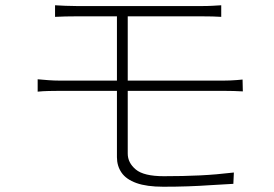

<svg xmlns="http://www.w3.org/2000/svg" viewBox="-20 -710 1040 729"><path d="M189 -690Q207 -689 228 -688Q249 -687 273 -687Q288 -687 324 -687Q360 -687 407.5 -687Q455 -687 507.5 -687Q560 -687 608.5 -687Q657 -687 693 -687Q729 -687 744 -687Q768 -687 786 -688Q804 -689 820 -690V-646Q804 -647 787 -647.5Q770 -648 744 -648Q729 -648 692.5 -648Q656 -648 607.5 -648Q559 -648 506.5 -648Q454 -648 406 -648Q358 -648 322.5 -648Q287 -648 273 -648Q249 -648 228 -647.5Q207 -647 189 -646ZM465 -394Q465 -357 465 -316Q465 -275 465 -237Q465 -199 465 -170Q465 -141 465 -127Q465 -92 495.5 -66.5Q526 -41 602 -41Q676 -41 738.5 -44Q801 -47 868 -55L866 -12Q823 -10 780 -7Q737 -4 693 -2.5Q649 -1 600 -1Q537 -1 498 -15Q459 -29 441.5 -54.5Q424 -80 424 -113Q424 -142 424 -176Q424 -210 424 -247.5Q424 -285 424 -322.5Q424 -360 424 -395Q424 -408 424 -435Q424 -462 424 -495.5Q424 -529 424 -562.5Q424 -596 424 -624Q424 -652 424 -666L465 -665Q465 -651 465 -623.5Q465 -596 465 -561.5Q465 -527 465 -493.5Q465 -460 465 -433.5Q465 -407 465 -394ZM123 -409Q143 -407 165 -405.5Q187 -404 205 -404Q217 -404 253.5 -404Q290 -404 342.5 -404Q395 -404 455.5 -404Q516 -404 576.5 -404Q637 -404 690 -404Q743 -404 779.5 -404Q816 -404 830 -404Q841 -404 853.5 -404.5Q866 -405 879 -406Q892 -407 901 -408L902 -363Q887 -364 867 -364.5Q847 -365 830 -365Q817 -365 780 -365Q743 -365 690 -365Q637 -365 576.5 -365Q516 -365 455.5 -365Q395 -365 342.5 -365Q290 -365 253.5 -365Q217 -365 205 -365Q188 -365 165 -364.5Q142 -364 123 -362Z"/></svg>

Font: Noto Sans TC ExtraLight
Style: Regular
Weight: 250
Designer: Ryoko NISHIZUKA  (kana, bopomofo & ideographs); Paul D. Hunt (Latin, Greek & Cyrillic); Sandoll Communications , Soo-you
Foundry: Adobe
Version: Version 2.004-H2;hotconv 1.0.118;makeotfexe 2.5.65603